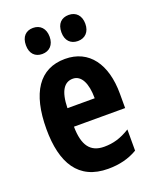

<svg xmlns="http://www.w3.org/2000/svg" viewBox="-141 -829 740 920"><g transform="rotate(-20 228.5 -369.0)"><path d="M81 -681C81 -638 105 -615 141 -615C178 -615 202 -640 202 -681C202 -723 178 -748 141 -748C105 -748 81 -725 81 -681ZM262 -681C262 -639 286 -615 323 -615C360 -615 384 -640 384 -681C384 -723 360 -748 323 -748C286 -748 262 -725 262 -681ZM234 -556C103 -556 36 -454 36 -270C36 -97 99 10 250 10C307 10 356 -2 400 -28V-136C353 -107 314 -96 268 -96C198 -96 165 -140 164 -236H425V-309C425 -460 357 -556 234 -556ZM237 -454C280 -454 304 -407 304 -330H165C167 -418 194 -454 237 -454Z"/></g></svg>

Font: Noto Sans Ethiopic ExtraCondensed
Style: Bold
Weight: 700
Width: 2
Designer: Monotype Design Team
Foundry: Monotype Imaging Inc.
Version: Version 2.102